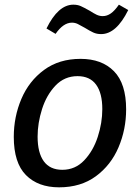

<svg xmlns="http://www.w3.org/2000/svg" viewBox="-20 -792 598 822"><path d="M520 -324Q520 -238 487.5 -161.5Q455 -85 390.5 -37.5Q326 10 233 10Q143 10 91 -42.5Q39 -95 39 -206Q39 -292 71.5 -368.5Q104 -445 168.5 -492.5Q233 -540 325 -540Q416 -540 468 -487Q520 -434 520 -324ZM141 -207Q141 -138 167.5 -101.5Q194 -65 247 -65Q302 -65 340.5 -105.5Q379 -146 398.5 -206Q418 -266 418 -325Q418 -393 391.5 -429.5Q365 -466 312 -466Q256 -466 217.5 -425.5Q179 -385 160 -325Q141 -265 141 -207ZM343 -673Q324 -684 312.5 -689.5Q301 -695 288 -695Q251 -695 218 -647L179 -670Q229 -772 294 -772Q312 -772 325.5 -766Q339 -760 364 -746Q381 -735 393.5 -729Q406 -723 420 -723Q438 -723 454.5 -734.5Q471 -746 489 -772L529 -749Q478 -646 413 -646Q394 -646 379 -653Q364 -660 343 -673Z"/></svg>

Font: Bitter Pro Medium
Style: Italic
Weight: 500
Italic angle: -9°
Designer: Sol Matas, and Bitter project Authors
Foundry: Sol Matas
Version: Version 1.010